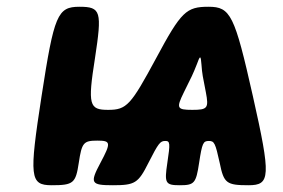

<svg xmlns="http://www.w3.org/2000/svg" viewBox="-20 -548 838 568"><path d="M261 -376C282 -514 279 -528 215 -528C150 -528 140 -504 103 -264C66 -24 68 0 133 0C197 0 204 -6 213 -66C222 -126 227 -132 268 -132C308 -132 309 -126 277 -66C245 -6 249 0 314 0C379 0 389 -6 419 -66C449 -125 454 -131 469 -131C483 -131 484 -125 475 -66C466 -6 469 0 512 0C555 0 560 -6 569 -66C578 -125 581 -131 598 -131C614 -131 617 -125 630 -66C642 -6 650 0 715 0C780 0 782 -24 728 -264C674 -504 662 -528 597 -528C531 -528 516 -514 442 -376C367 -237 355 -223 300 -223C244 -223 239 -237 261 -376ZM524 -275C547 -321 551 -329 562 -357C572 -385 574 -385 576 -357C578 -329 580 -321 589 -275C598 -228 594 -223 549 -223C503 -223 501 -228 524 -275Z"/></svg>

Font: Asimov Print
Style: AIt
Weight: 500
Designer: Google
Version: Version 2.000980: 2014